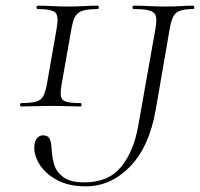

<svg xmlns="http://www.w3.org/2000/svg" viewBox="-20 -645 706 678"><path d="M283 13Q221 13 179 -10.5Q137 -34 117 -69Q97 -104 102 -136Q104 -151 112.5 -159Q121 -167 131 -167Q146 -167 152 -159.5Q158 -152 160 -139.5Q162 -127 163 -111Q164 -89 171.5 -63.5Q179 -38 203.5 -19.5Q228 -1 278 -1Q363 -1 407.5 -55.5Q452 -110 468 -200L529 -544Q534 -573 530.5 -587.5Q527 -602 509 -607.5Q491 -613 451 -613Q448 -613 448 -619Q448 -625 451 -625Q477 -625 506 -623.5Q535 -622 566 -622Q595 -622 619 -623.5Q643 -625 662 -625Q666 -625 666 -619Q666 -613 662 -613Q632 -613 615.5 -607Q599 -601 591.5 -586Q584 -571 579 -542L530 -258Q507 -126 439 -56.5Q371 13 283 13ZM55 -269Q51 -269 51 -275Q51 -281 55 -281Q89 -281 107 -286Q125 -291 133 -306Q141 -321 146 -350L180 -544Q188 -587 176 -600Q164 -613 113 -613Q109 -613 109 -619Q109 -625 113 -625Q136 -625 163 -623.5Q190 -622 219 -622Q251 -622 277.5 -623.5Q304 -625 324 -625Q329 -625 329 -619Q329 -613 324 -613Q290 -613 271.5 -607Q253 -601 245 -586Q237 -571 232 -542L198 -350Q193 -321 195 -306Q197 -291 213 -286Q229 -281 264 -281Q268 -281 268 -275Q268 -269 264 -269Q243 -269 217 -270Q191 -271 159 -271Q130 -271 103 -270Q76 -269 55 -269Z"/></svg>

Font: Cormorant Light Light
Style: Italic
Weight: 300
Italic angle: -10°
Version: Version 4.000